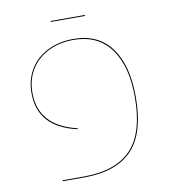

<svg xmlns="http://www.w3.org/2000/svg" viewBox="-76 -724 705 790"><g transform="rotate(-10 276.5 -329.0)"><path d="M123 -4H212Q345 -4 410 -72Q475 -140 475 -290Q475 -420 421.5 -492.5Q368 -565 267 -565Q207 -565 160.5 -541.5Q114 -518 88.5 -476Q63 -434 63 -379Q63 -241 221 -204V-200Q59 -236 59 -379Q59 -435 85 -478Q111 -521 158.5 -545Q206 -569 267 -569Q371 -569 425 -495.5Q479 -422 479 -290Q479 -138 413 -69Q347 0 212 0H123ZM188 -658H331V-654H188Z"/></g></svg>

Font: FiraGO Four
Style: Regular
Weight: 100
Designer: bBox Type
Foundry: bBox Type GmbH
Version: Version 1.001